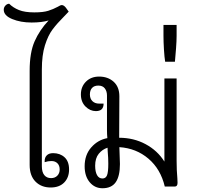

<svg xmlns="http://www.w3.org/2000/svg" viewBox="-44 -994 1058 1023"><path d="M324 -91Q324 -48 298 -21.5Q272 5 226 5Q176 5 145 -26.5Q114 -58 114 -115V-617Q114 -714 140.5 -774Q167 -834 215 -885Q179 -874 124 -874Q66 -874 21 -892.5Q-24 -911 -24 -942Q-24 -955 -15 -964.5Q-6 -974 5 -974Q26 -953 57 -940.5Q88 -928 139 -928Q186 -928 213 -936.5Q240 -945 264 -958Q266 -959 273 -963Q280 -967 285 -967Q296 -967 307 -953L322 -932L298 -907Q260 -869 236 -837Q212 -805 195.5 -752.5Q179 -700 179 -624V-108Q179 -77 192 -61Q205 -45 228 -45Q249 -45 261.5 -58Q274 -71 274 -91Q274 -112 262 -124Q250 -136 230 -136Q212 -136 194 -130V-137Q194 -155 205.5 -166.5Q217 -178 239 -178Q276 -178 300 -156Q324 -134 324 -91Z M901 -44 902 -20Q902 0 887 0H834Q812 -93 747 -148.5Q682 -204 592 -210L593 -180Q595 -140 595 -120Q595 -55 572.5 -23Q550 9 502 9Q461 9 434 -23Q407 -55 407 -108Q407 -169 442.5 -209Q478 -249 528 -258Q526 -278 526 -300V-485Q526 -508 514.5 -523Q503 -538 480 -538Q458 -538 446.5 -525.5Q435 -513 435 -491Q435 -468 448.5 -455Q462 -442 484 -442H508Q508 -402 467 -402Q436 -402 411.5 -426.5Q387 -451 387 -491Q387 -532 414 -559Q441 -586 484 -586Q531 -586 561.5 -558.5Q592 -531 592 -481L591 -260Q668 -260 731.5 -226Q795 -192 832 -133V-576H897V-138Q897 -86 901 -44ZM533 -122Q533 -153 530 -186L529 -207Q501 -198 482 -174.5Q463 -151 463 -111Q463 -79 473 -61Q483 -43 502 -43Q519 -43 526 -59.5Q533 -76 533 -122Z M827 -803V-861H897V-803Q897 -777 894 -736.5Q891 -696 888 -665H836Q832 -689 829.5 -730.5Q827 -772 827 -803Z"/></svg>

Font: Krub
Style: Regular
Weight: 400
Designer: Ekaluck Peanpanawate
Foundry: Cadson Demak Co.,Ltd.
Version: Version 1.000; ttfautohint (v1.6)